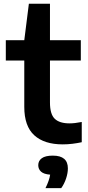

<svg xmlns="http://www.w3.org/2000/svg" viewBox="-20 -760 472 1024"><path d="M314.5 10Q216 10 162.8 -38.5Q109.5 -87 109.5 -190V-437H11V-545.5H109.5L134 -740H246.5V-545.5H411V-437H246.5V-213.5Q246.5 -151 272 -126.5Q297.5 -102 351 -102Q378 -102 416 -109.5V-1.5Q393 3.5 366.8 6.8Q340.5 10 314.5 10ZM222.5 243.5Q243 202 247.5 171.5Q214 169 199 155.5Q184 142 184 121Q184 97.5 203 83.8Q222 70 262 70Q342 70 342 138Q342 163 332.5 191.8Q323 220.5 306.5 243.5Z"/></svg>

Font: Encode Sans SemiExpanded SemiExpanded SemiBold
Style: Regular
Weight: 600
Width: 6
Designer: Multiple Designers
Foundry: Impallari Type
Version: Version 3.000; ttfautohint (v1.8.3) -l 8 -r 50 -G 200 -x 14 